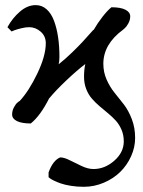

<svg xmlns="http://www.w3.org/2000/svg" viewBox="-20 -469 552 743"><path d="M459 78.1Q459 53.7 450.4 33.4Q441.9 13.2 428.5 -1.7Q415 -16.6 398.4 -30.3Q381.8 -43.9 365.5 -57.9Q349.1 -71.8 335.7 -87.2Q322.3 -102.5 313.7 -124.3Q305.2 -146 305.2 -171.9Q305.2 -199.7 310.1 -221.2Q279.3 -198.2 237.1 -158.2Q194.8 -118.2 170.9 -88.9V-89.8Q136.7 -21.5 99.1 8.8Q64 8.8 45.4 -0.5Q26.9 -9.8 26.9 -25.9Q26.9 -40.5 33.9 -53.7Q41 -66.9 47.9 -72.3L55.2 -78.1V-77.1Q91.8 -116.2 124.5 -184.6Q157.2 -252.9 157.2 -301.8Q157.2 -329.1 137.5 -346.4Q117.7 -363.8 92.8 -363.8Q79.1 -363.8 62.3 -359.6Q45.4 -355.5 35.2 -351.6L24.9 -347.2L8.8 -363.8Q28.3 -399.4 57.4 -424.3Q86.4 -449.2 118.2 -449.2Q142.6 -449.2 160.6 -432.9Q178.7 -416.5 189.2 -388.2Q199.7 -359.9 204.8 -325Q210 -290 210 -249Q210 -231.9 207 -220.2Q233.4 -241.2 259.8 -266.8Q286.1 -292.5 299.8 -307.4Q313.5 -322.3 341.8 -354V-352.1Q357.4 -379.4 376.7 -404.1Q396 -428.7 411.1 -440.9Q446.8 -440.9 465.3 -431.4Q483.9 -421.9 483.9 -405.8Q483.9 -391.6 476.8 -378.7Q469.7 -365.7 462.9 -359.9L456.1 -354Q379.9 -297.9 379.9 -222.2Q379.9 -189.5 392.6 -160.9Q405.3 -132.3 423.3 -110.1Q441.4 -87.9 459.5 -64.5Q477.5 -41 490.2 -7.8Q502.9 25.4 502.9 64.9Q502.9 101.1 487.3 135.7Q471.7 170.4 445.3 196.3Q418.9 222.2 381.8 238Q344.7 253.9 304.2 253.9Q277.3 253.9 253.7 250Q230 246.1 214.8 240.7Q199.7 235.4 188.7 230Q177.7 224.6 172.9 220.7L168 216.8V198.2Q184.6 151.9 212.9 140.1Q228.5 140.1 250.5 151.4Q272.5 162.6 296.6 173.8Q320.8 185.1 341.8 185.1Q385.7 185.1 422.4 152.8Q459 120.6 459 78.1Z"/></svg>

Font: Linear Smooth Low Contrast
Style: Regular
Weight: 500
Designer: Philipp H. Poll, Flanker
Foundry: Philipp H. Poll, reworked by Flanker
Version: Version 1.010 | FøM Fix